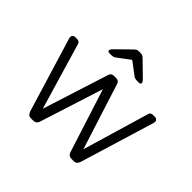

<svg xmlns="http://www.w3.org/2000/svg" viewBox="-170 -925 1125 1125"><g transform="rotate(45 393.0 -362.5)"><path d="M41 0ZM684 -505Q685 -510 691 -515Q697 -520 706 -520H725Q733 -520 739 -514Q745 -508 745 -500L743 -489L602 -25Q597 -12 590 -6Q583 0 570 0H553Q526 0 519 -25L393 -419L267 -25Q260 0 233 0H216Q203 0 196 -6Q189 -12 184 -25L43 -489L41 -500Q41 -508 47 -514Q53 -520 61 -520H80Q89 -520 95 -515Q101 -510 102 -505L225 -89L356 -500Q358 -508 365 -514Q372 -520 383 -520H403Q414 -520 421 -514Q428 -508 430 -500L561 -89ZM430 -711 517 -626Q529 -614 529 -606Q529 -595 515 -595H498Q491 -595 484 -597Q477 -599 473 -602L393 -662L313 -602Q309 -599 302 -597Q295 -595 288 -595H271Q257 -595 257 -606Q257 -614 269 -626L356 -711Q365 -720 371.5 -722.5Q378 -725 388 -725H398Q407 -725 414 -722.5Q421 -720 430 -711Z"/></g></svg>

Font: Hezaedrus Light
Style: Regular
Weight: 300
Designer: Hubert & Fischer
Foundry: Hubert & Fischer
Version: Version 1.10;September 3, 2019;FontCreator 11.5.0.2425 64-bi